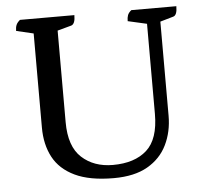

<svg xmlns="http://www.w3.org/2000/svg" viewBox="-49 -692 809 756"><g transform="rotate(-5 355.5 -314.5)"><path d="M371 12Q276 12 217.5 -16Q159 -44 132.5 -94Q106 -144 106 -211V-583L38 -599Q38 -613 42 -622.5Q46 -632 57 -641H272Q272 -606 256 -601L201 -586V-224Q201 -128 249 -84Q297 -40 372 -40Q458 -40 506 -83Q554 -126 554 -226V-582L479 -599Q479 -613 482.5 -622.5Q486 -632 497 -641H675Q675 -605 659 -601L607 -586V-214Q607 -151 582 -99.5Q557 -48 505 -18Q453 12 371 12Z"/></g></svg>

Font: Petrona Medium
Style: Regular
Weight: 500
Designer: Ringo R. Seeber
Foundry: Ringo R. Seeber
Version: Version 2.001; ttfautohint (v1.8.3)